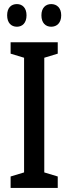

<svg xmlns="http://www.w3.org/2000/svg" viewBox="-20 -921 336 941"><path d="M15 -846C15 -809 35 -790 63 -790C90 -790 110 -809 110 -846C110 -882 90 -901 63 -901C35 -901 15 -883 15 -846ZM183 -846C183 -809 203 -790 231 -790C259 -790 280 -809 280 -846C280 -882 259 -901 231 -901C204 -901 183 -883 183 -846ZM263 0V-56L197 -76V-638L263 -658V-714H32V-658L98 -638V-76L32 -56V0Z"/></svg>

Font: Noto Sans Myanmar UI ExtraCondensed Medium
Style: Regular
Weight: 500
Width: 2
Designer: Monotype Design Team
Foundry: Monotype Imaging Inc.
Version: Version 2.103